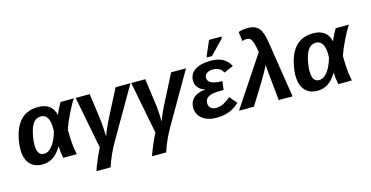

<svg xmlns="http://www.w3.org/2000/svg" viewBox="-90 -1199 3589 1856"><g transform="rotate(-15 1704.0 -271.0)"><path d="M298.8 -537.6Q367.7 -537.6 410.2 -504.6Q452.6 -471.7 463.9 -413.6H464.8Q472.7 -434.6 491.5 -472.4Q510.3 -510.3 522 -528.3H654.8Q621.6 -480 581.1 -396.5Q540.5 -313 520 -251Q520 -199.7 522.2 -159.9Q524.4 -120.1 527.8 -89.4Q531.2 -58.6 542.5 0H406.7Q394 -61 394 -109.9V-117.2H392.1Q346.7 -46.4 300.8 -18.1Q254.9 10.3 197.8 10.3Q116.2 10.3 72 -41Q27.8 -92.3 27.8 -183.1Q27.8 -246.6 45.9 -318.6Q64 -390.6 98.1 -439.9Q132.3 -489.3 181.6 -513.4Q231 -537.6 298.8 -537.6ZM300.8 -442.9Q257.3 -442.9 229.7 -410.9Q202.1 -378.9 186.3 -312.5Q170.4 -246.1 170.4 -189Q170.4 -85 241.7 -85Q283.2 -85 321.5 -132.8Q359.9 -180.7 385.7 -269.5L386.7 -300.8Q386.7 -368.7 365.2 -405.8Q343.8 -442.9 300.8 -442.9Z M672.9 -528.3H813.5L851.6 -247.6Q855 -219.7 857.9 -166.5Q860.8 -113.3 860.8 -91.8Q876.5 -140.6 913.6 -218.3L1072.3 -528.3H1221.2L930.7 -26.4Q864.7 86.4 825.2 207.5H683.6Q720.2 100.1 774.4 -5.4Z M1229 -528.3H1369.6L1407.7 -247.6Q1411.1 -219.7 1414.1 -166.5Q1417 -113.3 1417 -91.8Q1432.6 -140.6 1469.7 -218.3L1628.4 -528.3H1777.3L1486.8 -26.4Q1420.9 86.4 1381.3 207.5H1239.7Q1276.4 100.1 1330.6 -5.4Z M1958 -83Q2001.5 -83 2037.8 -102.3Q2074.2 -121.6 2107.9 -151.4L2170.4 -77.6Q2120.6 -31.2 2065.9 -10.7Q2011.2 9.8 1937.5 9.8Q1851.6 9.8 1798.3 -32.7Q1745.1 -75.2 1745.1 -142.6Q1745.1 -202.1 1785.4 -238.5Q1825.7 -274.9 1902.8 -282.7L1903.3 -283.7Q1860.4 -295.9 1835.7 -325.2Q1811 -354.5 1811 -393.6Q1811 -461.9 1867.2 -499.8Q1923.3 -537.6 2026.4 -537.6Q2098.1 -537.6 2145.3 -512Q2192.4 -486.3 2220.2 -433.6L2126.5 -392.6Q2094.2 -450.7 2026.9 -450.7Q1986.3 -450.7 1963.1 -434.1Q1939.9 -417.5 1939.9 -387.7Q1939.9 -354 1977.1 -336.2Q2014.2 -318.4 2085.4 -318.4L2073.7 -232.9Q1994.1 -232.9 1959.5 -224.9Q1924.8 -216.8 1906 -198.7Q1887.2 -180.7 1887.2 -148.4Q1887.2 -119.6 1906.5 -101.3Q1925.8 -83 1958 -83ZM1999 -577.6 2002 -593.8 2063.5 -736.3H2189L2185.5 -718.3L2050.3 -577.6Z M2702.1 0H2563.5Q2535.2 -279.8 2532.2 -315.2Q2529.3 -350.6 2529.3 -361.8Q2519.5 -339.8 2491.5 -289.3Q2463.4 -238.8 2444.8 -209.5L2315.4 0H2166L2497.1 -498Q2487.3 -557.1 2477.8 -589.4Q2468.3 -621.6 2454.6 -636Q2440.9 -650.4 2416 -650.4Q2393.1 -650.4 2372.1 -642.1L2359.4 -735.8Q2403.3 -750.5 2453.1 -750.5Q2526.9 -750.5 2562.3 -710.4Q2597.7 -670.4 2613.3 -567.4Z M3051.8 -537.6Q3120.6 -537.6 3163.1 -504.6Q3205.6 -471.7 3216.8 -413.6H3217.8Q3225.6 -434.6 3244.4 -472.4Q3263.2 -510.3 3274.9 -528.3H3407.7Q3374.5 -480 3334 -396.5Q3293.5 -313 3272.9 -251Q3272.9 -199.7 3275.1 -159.9Q3277.3 -120.1 3280.8 -89.4Q3284.2 -58.6 3295.4 0H3159.7Q3147 -61 3147 -109.9V-117.2H3145Q3099.6 -46.4 3053.7 -18.1Q3007.8 10.3 2950.7 10.3Q2869.1 10.3 2825 -41Q2780.8 -92.3 2780.8 -183.1Q2780.8 -246.6 2798.8 -318.6Q2816.9 -390.6 2851.1 -439.9Q2885.3 -489.3 2934.6 -513.4Q2983.9 -537.6 3051.8 -537.6ZM3053.7 -442.9Q3010.3 -442.9 2982.7 -410.9Q2955.1 -378.9 2939.2 -312.5Q2923.3 -246.1 2923.3 -189Q2923.3 -85 2994.6 -85Q3036.1 -85 3074.5 -132.8Q3112.8 -180.7 3138.7 -269.5L3139.6 -300.8Q3139.6 -368.7 3118.2 -405.8Q3096.7 -442.9 3053.7 -442.9Z"/></g></svg>

Font: Liberation Sans
Style: Bold Italic
Weight: 700
Italic angle: -12°
Designer: Steve Matteson
Foundry: Ascender Corporation
Version: Version 2.1.5